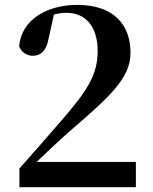

<svg xmlns="http://www.w3.org/2000/svg" viewBox="-20 -777 634 797"><path d="M60.6 0H544V-104.9H124.8V-123.3L113.9 -87.7C172.2 -143.4 231.2 -198.8 266.1 -229.4C440.5 -378.9 521.7 -455 521.7 -557.6C521.7 -676.3 450.3 -756.7 300.4 -756.7C177.9 -756.7 68.9 -697.5 59.4 -584.4C68.8 -560.6 90.6 -545.5 116.3 -545.5C144.4 -545.5 171.7 -560.4 182.1 -618.4L205.3 -723.2L158.3 -698.2C192.3 -716.2 224.2 -723.8 255.2 -723.8C336.5 -723.8 385.4 -666.3 385.4 -564.9C385.4 -462.9 338.3 -395.5 230.1 -270.9C181.1 -214.4 121.6 -146 60.6 -77.6Z"/></svg>

Font: Source Han Serif TW VF
Style: Regular
Weight: 250
Designer: Ryoko NISHIZUKA 西塚涼子 (kana & ideographs); Frank Grießhammer (Latin, Greek & Cyrillic); Wenlong ZHANG 张文龙 (bopomofo); San
Foundry: Adobe
Version: Version 2.002;hotconv 1.1.0;makeotfexe 2.6.0